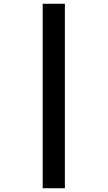

<svg xmlns="http://www.w3.org/2000/svg" viewBox="-20 -778 572 1021"><path d="M207 -758H325V223H207Z"/></svg>

Font: Noto Sans ExtraBold
Style: Regular
Weight: 800
Designer: Monotype Design Team
Foundry: Monotype Imaging Inc.
Version: Version 2.007